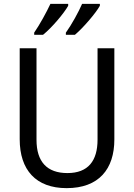

<svg xmlns="http://www.w3.org/2000/svg" viewBox="-20 -964 694 994"><path d="M497 -934V-944H405C388 -904 350 -835 321 -795V-784H368C410 -819 476 -896 497 -934ZM333 -934V-944H241C222 -903 186 -837 157 -795V-784H203C249 -821 311 -895 333 -934ZM572 -242V-714H485V-241C485 -132 437 -68 329 -68C223 -68 169 -127 169 -240V-714H82V-243C82 -84 166 10 325 10C492 10 572 -89 572 -242Z"/></svg>

Font: Noto Sans Bengali SemiCondensed
Style: Regular
Weight: 400
Width: 4
Designer: Jelle Bosma - Monotype Design Team
Foundry: Monotype Imaging Inc.
Version: Version 2.003